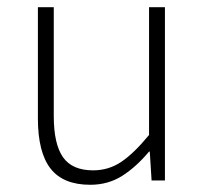

<svg xmlns="http://www.w3.org/2000/svg" viewBox="-20 -500 569 532"><path d="M230 12Q155 12 120 -33Q85 -78 85 -172V-480H129V-178Q129 -101 154.5 -64.5Q180 -28 238 -28Q281 -28 316 -51.5Q351 -75 393 -126V-480H437V0H400L395 -80H393Q358 -38 319 -13Q280 12 230 12Z"/></svg>

Font: Giro Light
Style: Regular
Weight: 300
Designer: Paul D. Hunt
Foundry: Adobe Systems Incorporated
Version: Version 1.000;PS 1.0;hotconv 1.0.88;makeotf.lib2.5.647800